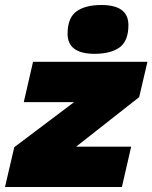

<svg xmlns="http://www.w3.org/2000/svg" viewBox="-49 -747 609 767"><path d="M-29 0 8 -159 247 -339H46L83 -500H540L507 -359L255 -161H475L438 0ZM329 -532Q221 -532 221 -612Q221 -676 256.5 -701.5Q292 -727 356 -727Q464 -727 464 -647Q464 -583 428.5 -557.5Q393 -532 329 -532Z"/></svg>

Font: Prodigy Sans Black
Style: Italic
Weight: 900
Italic angle: -13°
Designer: Wei Huang
Foundry: Wei Huang
Version: Version 1.003; ttfautohint (v1.8.3)